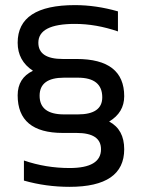

<svg xmlns="http://www.w3.org/2000/svg" viewBox="-20 -723 553 748"><path d="M73.2 -19.5V-97.7Q158.7 -68.4 251 -68.4Q373.5 -68.4 373.5 -141.6Q373.5 -205.1 278.3 -205.1H224.6Q48.8 -205.1 48.8 -351.6Q48.8 -418.9 108.4 -447.3Q48.8 -486.3 48.8 -556.6Q48.8 -703.1 272 -703.1Q354 -703.1 439.5 -678.7V-600.6Q354 -629.9 272 -629.9Q129.4 -629.9 129.4 -556.6Q129.4 -493.2 224.6 -493.2H278.3Q463.9 -493.2 463.9 -348.1Q463.9 -284.7 405.3 -249.5Q463.9 -218.3 463.9 -141.6Q463.9 4.9 251 4.9Q158.7 4.9 73.2 -19.5ZM229.5 -277.3H283.2Q378.4 -277.3 378.4 -343.8Q378.4 -420.4 283.2 -420.4H229.5Q134.3 -420.4 134.3 -350.1Q134.3 -277.3 229.5 -277.3Z"/></svg>

Font: Voltera
Style: Regular
Weight: 400
Designer: Bernd Montag
Version: Version 1.301